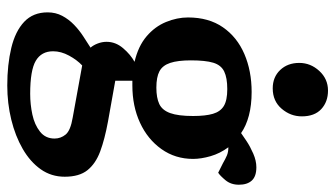

<svg xmlns="http://www.w3.org/2000/svg" viewBox="-217 -539 922 528"><g transform="rotate(90 244.0 -275.0)"><path d="M215 166Q158 166 112 155Q66 144 40 119.5Q14 95 14 55Q14 33 23.5 15Q33 -3 48 -17.5Q63 -32 80 -43Q97 -54 111 -63Q104 -71 99.5 -83Q95 -95 95 -107Q95 -132 112.5 -152.5Q130 -173 150 -184Q107 -194 80 -217Q53 -240 40.5 -270.5Q28 -301 28 -331Q28 -388 55 -427Q82 -466 128.5 -486Q175 -506 233 -506Q269 -506 297.5 -498.5Q326 -491 346 -477Q353 -482 368 -492Q383 -502 402.5 -510.5Q422 -519 440 -519Q465 -519 476.5 -506.5Q488 -494 488 -471Q488 -449 475.5 -434Q463 -419 455 -414L429 -427Q417 -434 407.5 -438Q398 -442 385 -442Q402 -419 409.5 -393Q417 -367 417 -345Q417 -296 390 -258Q363 -220 317.5 -199Q272 -178 215 -178H202V-131L314 -111Q363 -102 396.5 -89.5Q430 -77 448 -54.5Q466 -32 466 8Q466 45 445.5 74Q425 103 389.5 123.5Q354 144 309 155Q264 166 215 166ZM238 103Q267 103 295 97Q323 91 342 76Q361 61 361 36Q361 19 350 5.5Q339 -8 303 -14L160 -40Q145 -26 133 -4Q121 18 121 40Q121 72 147 87.5Q173 103 238 103ZM221 -244Q249 -244 266 -252Q283 -260 291 -282Q299 -304 299 -345Q299 -379 293 -399.5Q287 -420 271.5 -429.5Q256 -439 225 -439Q194 -439 176.5 -430.5Q159 -422 152.5 -400.5Q146 -379 146 -339Q146 -303 153 -282Q160 -261 176 -252.5Q192 -244 221 -244ZM223 -564Q192 -564 172.5 -584.5Q153 -605 153 -637Q153 -668 175 -692Q197 -716 229 -716Q260 -716 280 -697.5Q300 -679 300 -644Q300 -613 279 -588.5Q258 -564 223 -564Z"/></g></svg>

Font: Faustina Light SemiBold
Style: Regular
Weight: 600
Version: Version 1.200